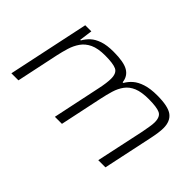

<svg xmlns="http://www.w3.org/2000/svg" viewBox="-64 -827 1136 1136"><g transform="rotate(45 504.0 -259.0)"><path d="M55 0 163 -510H214L203 -428H208Q222 -453 243.5 -473Q265 -493 301 -505.5Q337 -518 393 -518Q478 -518 515.5 -496Q553 -474 558 -428H564Q578 -453 601 -473Q624 -493 662.5 -505.5Q701 -518 758 -518Q850 -518 885.5 -491Q921 -464 921 -407Q921 -388 917.5 -363.5Q914 -339 908 -311L842 0H782L847 -304Q852 -332 856 -355Q860 -378 860 -394Q860 -441 832.5 -454Q805 -467 738 -467Q678 -467 642 -452Q606 -437 585.5 -409Q565 -381 554 -344.5Q543 -308 534 -265L478 0H419L483 -304Q489 -332 492 -355Q495 -378 495 -394Q495 -441 467.5 -454Q440 -467 373 -467Q313 -467 277 -450Q241 -433 220.5 -403.5Q200 -374 189 -338Q178 -302 170 -265L114 0Z"/></g></svg>

Font: Saira Expanded Light
Style: Italic
Weight: 300
Width: 7
Italic angle: -12°
Designer: Hector Gatti with collaboration of the Omnibus-Type team
Foundry: Omnibus-Type
Version: Version 1.101